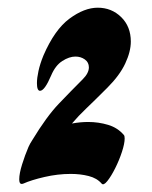

<svg xmlns="http://www.w3.org/2000/svg" viewBox="-20 -825 395 499"><path d="M64 -461Q101 -522 132.5 -555Q164 -588 195 -619Q211 -635 211 -650Q211 -663 200.5 -670.5Q190 -678 176 -678Q160 -678 142 -666.5Q124 -655 113 -629Q96 -589 84 -589Q76 -589 76 -609Q76 -622 80 -640.5Q84 -659 93 -681Q122 -748 160.5 -776.5Q199 -805 234 -805Q270 -805 295 -780.5Q320 -756 320 -717Q320 -691 305.5 -660Q291 -629 259 -597Q223 -561 203.5 -542.5Q184 -524 167 -504Q189 -508 209 -508Q236 -508 261 -500.5Q286 -493 302 -474Q304 -472 304 -465Q304 -452 297 -430.5Q290 -409 279.5 -388Q269 -367 259 -354.5Q249 -342 244 -348Q232 -362 210.5 -367.5Q189 -373 164 -373Q130 -373 95.5 -365Q61 -357 41 -348Q39 -347 36 -347Q30 -347 30 -359Q30 -374 37.5 -398Q45 -422 54 -443Q58 -452 64 -461Z"/></svg>

Font: Ga Maamli
Style: Regular
Weight: 400
Designer: Afotey Clement Nii Odai, Ama Asantewa Diaka, David Abbey-Thompson
Foundry: Sorkin Type Co.
Version: Version 1.000; ttfautohint (v1.8.4.7-5d5b)